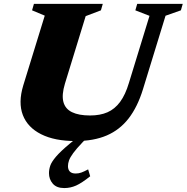

<svg xmlns="http://www.w3.org/2000/svg" viewBox="-20 -702 949 976"><path d="M310 -276.5Q293 -220 302.2 -184.2Q311.5 -148.5 346 -131.8Q380.5 -115 437.5 -115Q489 -115 526.2 -131.2Q563.5 -147.5 590.5 -184Q617.5 -220.5 635.5 -281L740 -621.5L668 -649.5L677.5 -682.5H909L899.5 -649.5L821.5 -622L706.5 -247.5Q679 -158.5 634 -100.2Q589 -42 522.8 -13.5Q456.5 15 364.5 15Q257.5 15 188.8 -19.8Q120 -54.5 96 -117.5Q72 -180.5 98 -267L207.5 -622.5L143 -649.5L152.5 -682.5H502.5L493 -649.5L415.5 -620ZM325.5 142.5Q325.5 160 335 170Q344.5 180 365 180Q380 180 393.8 175Q407.5 170 428 159L438.5 194Q395.5 228.5 366.8 241.2Q338 254 306.5 254Q267.5 254 248.2 231.5Q229 209 229 178.5Q229 159.5 235.5 140.2Q242 121 264.8 94.2Q287.5 67.5 335.5 27.5L407.5 -31.5H451.5L400 21Q368 54.5 352 76.5Q336 98.5 330.8 113.5Q325.5 128.5 325.5 142.5Z"/></svg>

Font: Newsreader ExtraBold
Style: Italic
Weight: 800
Italic angle: -17°
Designer: Hugues Gentile
Foundry: Production Type
Version: Version 1.003